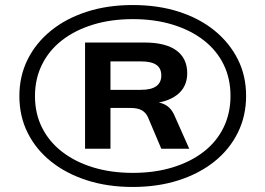

<svg xmlns="http://www.w3.org/2000/svg" viewBox="-20 -734 1054 763"><path d="M507 9Q408 9 325.5 -17.5Q243 -44 183 -92Q123 -140 90 -206Q57 -272 57 -352Q57 -432 90 -498Q123 -564 183 -612.5Q243 -661 325.5 -687.5Q408 -714 507 -714Q608 -714 690.5 -687.5Q773 -661 832.5 -612.5Q892 -564 925 -498.5Q958 -433 958 -353Q958 -273 925 -206.5Q892 -140 832 -92Q772 -44 689.5 -17.5Q607 9 507 9ZM508 -47Q595 -47 666.5 -69Q738 -91 789.5 -131Q841 -171 868.5 -227.5Q896 -284 896 -353Q896 -422 868.5 -478Q841 -534 789.5 -574Q738 -614 666.5 -636Q595 -658 508 -658Q421 -658 349.5 -636Q278 -614 226.5 -574Q175 -534 147 -477.5Q119 -421 119 -352Q119 -283 147 -227Q175 -171 226.5 -131Q278 -91 349.5 -69Q421 -47 508 -47ZM318 -143V-565H554Q638 -565 681 -533.5Q724 -502 724 -443Q724 -388 683 -356.5Q642 -325 565 -321L597 -328Q623 -327 642 -314.5Q661 -302 672 -278L732 -143H621L568 -268Q560 -286 544 -295.5Q528 -305 498 -305H393L419 -326V-143ZM419 -377H540Q581 -377 601 -391.5Q621 -406 621 -434Q621 -463 601 -476.5Q581 -490 540 -490H419Z"/></svg>

Font: Nunito Sans 10pt Expanded
Style: Bold
Weight: 700
Width: 7
Designer: Vernon Adams
Foundry: Vernon Adams
Version: Version 3.101;gftools[0.9.27]